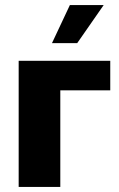

<svg xmlns="http://www.w3.org/2000/svg" viewBox="-20 -741 471 761"><path d="M54 -500H417V-383H219V0H54ZM257 -721H391L286 -570H186Z"/></svg>

Font: Moderustic
Style: Bold
Weight: 700
Designer: Tural Alisoy
Foundry: TAFT Foundry
Version: Version 2.120